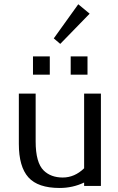

<svg xmlns="http://www.w3.org/2000/svg" viewBox="-20 -886 561 915"><path d="M69.8 0ZM236.3 -676.8ZM236.3 -676.8ZM353 -865.7 407.2 -820.8 267.1 -676.8 236.3 -703.1ZM69.8 0ZM397 -530.3ZM316.9 -617.2H397V-530.3H316.9ZM137.2 -617.2H217.3V-530.3H137.2ZM380.9 -84V-439.9H460.9V0H380.9V-16.1Q326.2 9.8 264.2 9.8Q160.6 9.8 115.2 -41Q69.8 -91.8 69.8 -200.2V-439.9H149.9V-211.9Q149.9 -110.8 188.5 -73.2Q222.7 -40 279.1 -40Q335.4 -40 380.9 -84Z"/></svg>

Font: Pfennig
Style: Medium
Weight: 500
Version: Version 20120410 ; ttfautohint (v0.8)